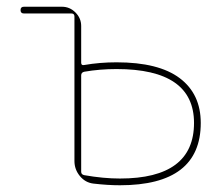

<svg xmlns="http://www.w3.org/2000/svg" viewBox="-20 -540 662 570"><path d="M221 -316V-30Q221 -22 230 -20Q287 -10 336 -10Q556 -10 556 -175Q556 -335 326 -335Q276 -335 230 -327Q221 -325 221 -316ZM51 -500Q41 -500 41 -510Q41 -520 51 -520H164Q187 -520 204 -503Q221 -486 221 -463V-354Q221 -345 230 -347Q276 -355 326 -355Q451 -355 513.5 -308Q576 -261 576 -175Q576 10 336 10Q300 10 257 5Q233 2 217 -17.5Q201 -37 201 -62V-491Q201 -500 192 -500Z"/></svg>

Font: Rounded Mplus 1c Thin
Style: Regular
Weight: 250
Version: Version 1.059.20150529